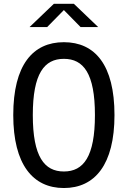

<svg xmlns="http://www.w3.org/2000/svg" viewBox="-20 -960 660 992"><path d="M571.5 -365.5C571.5 -625 470.5 -742 310 -742C150 -742 48.5 -625 48.5 -365.5C48.5 -110 150 11.5 310 11.5C470.5 11.5 571.5 -110 571.5 -365.5ZM470.5 -365.5C470.5 -150.5 411.5 -74 310 -74C209 -74 149.5 -150.5 149.5 -365.5C149.5 -580.5 209 -656 310 -656C411.5 -656 470.5 -580.5 470.5 -365.5ZM132.5 -820H223.5L310 -908L396.5 -820H487.5L361.5 -940.5H258.5Z"/></svg>

Font: Monaspace Neon
Style: Regular
Weight: 400
Designer: Riley Cran & the Lettermatic Team
Foundry: Lettermatic
Version: Version 1.200 (Monaspace Neon)